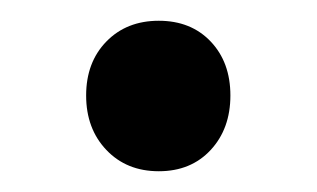

<svg xmlns="http://www.w3.org/2000/svg" viewBox="-20 -155 305 185"><path d="M63 -63Q63 -95 82.5 -115Q102 -135 133 -135Q164 -135 183 -115Q202 -95 202 -63Q202 -31 183 -10.5Q164 10 133 10Q102 10 82.5 -10.5Q63 -31 63 -63Z"/></svg>

Font: Sarabun Medium
Style: Regular
Weight: 500
Designer: Suppakit Chalermlarp | Katatrad Co.,Ltd.
Foundry: Cadson Demak Co.,Ltd.
Version: Version 1.000; ttfautohint (v1.6)